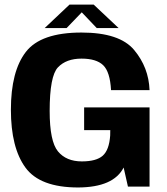

<svg xmlns="http://www.w3.org/2000/svg" viewBox="-20 -825 740 849"><path d="M325.7 4Q482.2 3.2 526.7 -84.2L545.7 0H641.3V-350H352V-249.7H467.6L467.2 -225.9Q462.8 -161.7 434.3 -136.5Q405.8 -111.3 341.8 -111.3Q273 -111.3 236.3 -155.6Q199.6 -199.9 199.6 -334.2Q199.6 -488.8 236.3 -527.3Q273 -565.8 340.6 -565.8Q406 -565.8 436.3 -536.6Q466.6 -507.3 471 -426.5H641.3Q637.6 -526.8 573.2 -603.9Q508.9 -681.1 340.3 -681.1Q160.4 -681.1 94.3 -595.4Q28.2 -509.8 28.2 -339.7Q28.2 -172 92.5 -84Q156.7 4 325.7 4ZM177.6 -701H274.6L341.5 -770.5L407.7 -701H504.4L394.3 -804.6H287.3Z"/></svg>

Font: Anybody Thin
Style: Regular
Weight: 100
Designer: Tyler Finck
Foundry: Etcetera Type Company
Version: Version 1.114;gftools[0.9.25]